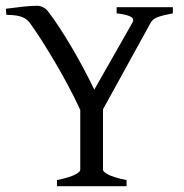

<svg xmlns="http://www.w3.org/2000/svg" viewBox="-20 -640 634 660"><path d="M175.8 0V-21Q220.2 -30.3 238 -39.8Q255.9 -49.3 255.9 -56.2V-262.2Q237.8 -301.8 214.8 -344.7Q191.9 -387.7 168 -428.2Q144 -468.8 121.6 -503.7Q99.1 -538.6 82 -562Q77.6 -567.4 72 -572.3Q66.4 -577.1 57.6 -580.8Q48.8 -584.5 35.6 -586.7Q22.5 -588.9 2 -588.9L0 -609.9Q28.8 -613.8 57.6 -616.9Q86.4 -620.1 106.9 -620.1Q129.4 -620.1 145 -601.1Q163.1 -577.6 184.1 -545.7Q205.1 -513.7 226.1 -478Q247.1 -442.4 267.1 -404.8Q287.1 -367.2 304.2 -332L435.1 -562Q442.4 -574.7 430.4 -582Q418.5 -589.4 380.9 -594.2V-615.2H574.2V-594.2Q540.5 -587.9 522.7 -581.3Q504.9 -574.7 498 -562L334 -264.2V-56.2Q334 -53.2 338.1 -49.1Q342.3 -44.9 351.8 -40Q361.3 -35.2 376.7 -30.3Q392.1 -25.4 415 -21V0Z"/></svg>

Font: Gentium Plus Am
Style: Regular
Weight: 400
Designer: J. Victor Gaultney, Annie Olsen, Iska Routamaa, Becca Hirsbrunner
Foundry: SIL International
Version: Version 5.000